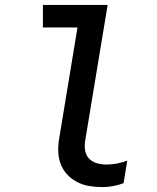

<svg xmlns="http://www.w3.org/2000/svg" viewBox="-20 -755 640 783"><path d="M397 8Q370 8 343.5 3.5Q317 -1 294 -13Q271 -25 253.5 -44Q236 -63 227 -87.5Q218 -112 217.5 -139.5Q217 -167 222 -194L296 -643H155V-735H419L327 -179Q324 -159 327.5 -140Q331 -121 343.5 -108Q356 -95 375 -89.5Q394 -84 413 -84Q435 -84 456.5 -88Q478 -92 499 -100L484 -8Q463 0 441 4Q419 8 397 8Z"/></svg>

Font: Iosevka SmBd Ex Obl
Style: Regular
Weight: 600
Width: 7
Italic angle: -9°
Monospace: yes
Designer: Belleve Invis
Foundry: Belleve Invis
Version: Version 32.5.0; ttfautohint (v1.8.4)